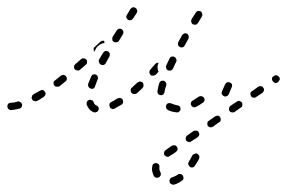

<svg xmlns="http://www.w3.org/2000/svg" viewBox="-28 -292 782 523"><path d="M435 196Q433 199 434 203Q434 205 435 207Q436 208 438 209Q440 210 442 211Q444 211 446 211Q457 208 468 200Q471 198 472 194Q472 190 470 186Q468 183 463 182Q459 181 456 184Q448 189 441 191Q437 192 435 196ZM406 164Q407 162 406 160Q406 158 405 156Q403 155 402 154Q400 153 398 152Q394 152 391 154Q387 156 387 161Q386 164 386 167Q386 177 391 187Q393 191 397 192Q401 193 405 191Q407 190 408 188Q409 187 410 185Q410 183 410 181Q410 179 409 177Q406 172 406 167Q406 165 406 164ZM485 156Q486 160 490 163Q493 165 497 164Q501 163 503 159Q509 151 514 141Q515 139 515 137Q515 135 515 133Q514 131 513 130Q511 128 510 127Q506 125 502 127Q498 128 496 131Q491 141 486 149Q484 152 485 156ZM444 127 451 122Q455 119 456 115Q456 111 454 108Q453 106 451 105Q450 104 448 104Q446 103 444 104Q442 104 440 105L433 110L423 117Q420 119 419 123Q418 127 420 131Q422 132 423 133Q425 135 427 135Q429 135 431 135Q433 134 434 133ZM515 75Q515 71 513 68Q511 64 507 64Q503 63 499 65L482 77Q479 79 478 83Q477 87 479 91Q481 92 482 93Q484 94 486 95Q488 95 490 95Q492 94 493 93L510 82Q514 79 515 75ZM572 39Q573 37 573 35Q574 33 573 31Q573 29 572 28Q570 24 566 23Q561 23 558 25L541 37Q539 38 538 39Q537 41 537 43Q536 45 537 47Q537 49 538 51Q541 54 545 55Q549 55 552 53L569 41Q571 40 572 39ZM632 -5Q633 -9 631 -13Q630 -14 628 -15Q626 -17 624 -17Q622 -17 620 -17Q618 -16 617 -15L600 -4Q596 -1 596 3Q595 7 597 10Q598 12 600 13Q602 14 604 14Q606 15 608 14Q609 14 611 13L628 1Q632 -1 632 -5ZM460 12Q463 10 464 6Q464 4 463 2Q463 0 462 -2Q460 -3 459 -4Q457 -5 455 -5Q446 -7 439 -10Q435 -12 431 -11Q427 -10 425 -6Q424 -4 424 -2Q424 0 425 2Q425 4 426 5Q428 7 430 8Q440 13 453 14Q457 15 460 12ZM228 14Q232 15 235 13Q239 12 240 8Q241 6 241 4Q241 2 240 0Q239 -2 238 -3Q236 -4 234 -5Q229 -7 227 -14Q226 -18 222 -19Q218 -21 215 -20Q213 -19 211 -18Q210 -17 209 -15Q208 -13 208 -11Q208 -9 208 -7Q211 0 215 5Q220 11 228 14ZM31 -1Q33 -4 32 -8Q31 -10 30 -12Q29 -13 27 -14Q25 -15 23 -16Q21 -16 19 -15Q9 -12 1 -12Q-3 -12 -6 -9Q-8 -6 -8 -2Q-8 2 -5 5Q-2 8 2 8Q12 7 25 4Q29 3 31 -1ZM306 -10Q307 -11 307 -13Q308 -15 307 -17Q307 -19 306 -21Q304 -24 300 -25Q296 -26 292 -24Q283 -18 275 -14Q273 -13 272 -12Q271 -10 270 -9Q270 -7 270 -5Q270 -3 271 -1Q272 3 276 4Q280 6 284 4Q293 -1 303 -7Q305 -8 306 -10ZM529 -18Q530 -22 528 -25Q527 -27 525 -28Q523 -29 522 -30Q520 -30 518 -30Q516 -30 514 -29Q504 -23 497 -18Q493 -16 492 -12Q491 -8 493 -5Q494 -3 495 -2Q497 -1 499 0Q501 1 503 0Q505 0 506 -1Q515 -5 524 -12Q528 -14 529 -18ZM96 -35Q97 -39 94 -42Q92 -46 88 -47Q84 -47 81 -45Q72 -40 63 -35Q62 -34 60 -32Q59 -31 59 -29Q58 -27 58 -25Q59 -23 60 -21Q60 -20 62 -18Q64 -17 66 -17Q67 -16 69 -16Q71 -17 73 -17Q82 -22 91 -28Q95 -31 96 -35ZM691 -46Q692 -50 689 -53Q688 -55 687 -56Q685 -57 683 -57Q681 -58 679 -57Q677 -57 676 -56L659 -44Q655 -42 654 -38Q654 -33 656 -30Q657 -28 659 -27Q661 -26 662 -26Q664 -26 666 -26Q668 -26 670 -28L687 -39Q690 -42 691 -46ZM576 -36Q578 -32 582 -30Q583 -30 585 -29Q587 -29 589 -30Q591 -31 593 -32Q594 -34 595 -35L603 -54Q605 -58 604 -62Q602 -66 599 -67Q597 -68 595 -68Q593 -68 591 -68Q589 -67 588 -66Q586 -64 585 -62L577 -44Q575 -40 576 -36ZM403 -36Q405 -33 409 -33Q411 -32 413 -33Q415 -33 417 -35Q418 -36 419 -38Q420 -39 420 -41Q421 -49 425 -60Q425 -62 425 -63Q425 -65 424 -67Q423 -69 421 -70Q420 -72 418 -72Q414 -73 410 -71Q407 -69 406 -66Q402 -53 401 -44Q400 -40 403 -36ZM363 -59Q363 -64 361 -67Q359 -68 357 -69Q356 -70 354 -70Q352 -70 350 -69Q348 -68 346 -67Q339 -60 331 -53Q328 -51 328 -47Q328 -42 330 -39Q332 -38 333 -37Q335 -36 337 -36Q339 -36 341 -36Q343 -37 345 -38Q352 -45 360 -52Q363 -55 363 -59ZM212 -59Q212 -57 213 -56Q214 -54 215 -53Q217 -51 219 -51Q223 -49 227 -51Q230 -53 231 -57Q234 -66 238 -76Q239 -77 239 -79Q239 -81 238 -83Q238 -85 236 -87Q235 -88 233 -89Q229 -90 225 -89Q222 -87 220 -83Q216 -73 212 -63Q212 -61 212 -59ZM153 -73Q154 -75 154 -77Q154 -79 154 -80Q153 -82 152 -84Q150 -87 146 -88Q141 -88 138 -86Q130 -79 122 -73Q118 -71 118 -67Q117 -63 120 -59Q122 -56 126 -56Q130 -55 134 -57Q142 -63 150 -70Q152 -71 153 -73ZM732 -72Q733 -73 734 -75Q734 -77 734 -79Q733 -81 732 -83Q731 -84 729 -85Q728 -86 726 -87Q724 -87 722 -87Q720 -86 718 -85L717 -84Q716 -83 714 -82Q713 -80 713 -78Q713 -76 713 -74Q714 -72 715 -71Q716 -69 718 -68Q719 -67 721 -66Q723 -66 725 -66Q727 -67 729 -68L730 -69Q731 -70 732 -72ZM385 -86Q384 -87 382 -88Q379 -91 379 -95Q379 -100 382 -103Q388 -110 395 -118Q397 -119 398 -120Q400 -121 402 -121Q403 -121 403 -121Q403 -121 404 -121Q402 -116 401 -111Q401 -105 403 -98Q404 -98 404 -97Q400 -93 397 -89Q395 -88 393 -87Q392 -86 391 -86Q390 -86 389 -86Q387 -86 385 -86ZM425 -106Q426 -102 430 -100Q431 -100 433 -100Q435 -99 437 -100Q439 -101 441 -102Q442 -103 443 -105Q447 -114 452 -124Q454 -127 452 -131Q451 -135 447 -137Q446 -138 444 -138Q442 -138 440 -138Q438 -137 436 -136Q435 -134 434 -133Q429 -123 425 -114Q423 -110 425 -106ZM209 -122Q210 -127 207 -130Q206 -131 204 -132Q202 -133 200 -133Q198 -133 196 -133Q194 -132 193 -131Q185 -124 177 -117Q174 -115 174 -111Q173 -106 176 -103Q177 -102 179 -101Q181 -100 183 -100Q185 -100 187 -100Q189 -101 190 -102Q198 -109 206 -116Q209 -118 209 -122ZM242 -122Q243 -118 247 -116Q248 -115 250 -115Q252 -115 254 -115Q256 -116 258 -117Q259 -119 260 -120Q265 -129 270 -138Q272 -142 271 -146Q270 -150 266 -152Q263 -154 259 -153Q255 -152 253 -148Q247 -139 242 -130Q240 -126 242 -122ZM241 -168Q246 -173 253 -174Q255 -175 257 -175Q256 -177 256 -179Q256 -180 255 -181Q255 -181 254 -181Q253 -181 252 -181Q250 -181 248 -180Q247 -180 245 -178L230 -164Q227 -162 227 -158Q227 -154 229 -151Q231 -155 233 -159Q236 -165 241 -168ZM457 -170Q458 -166 462 -164Q465 -162 469 -163Q473 -164 475 -168L485 -186Q487 -190 486 -194Q485 -198 482 -200Q478 -202 474 -201Q470 -199 468 -196L458 -178Q456 -174 457 -170ZM278 -184Q278 -180 282 -178Q284 -177 286 -177Q288 -176 290 -177Q291 -177 293 -178Q295 -179 296 -181L307 -199Q309 -202 308 -206Q307 -210 304 -212Q302 -213 300 -214Q298 -214 296 -214Q294 -213 293 -212Q291 -211 290 -209L279 -192Q277 -188 278 -184ZM493 -232Q494 -228 497 -226Q499 -225 501 -225Q503 -224 505 -225Q507 -225 508 -226Q510 -228 511 -229L522 -247Q524 -250 523 -254Q522 -258 519 -261Q515 -263 511 -262Q507 -261 505 -257L494 -240Q492 -236 493 -232ZM326 -265Q326 -265 326 -266Q326 -266 326 -266Q327 -266 327 -267Q329 -270 333 -272Q337 -273 340 -271Q342 -270 343 -269Q345 -267 345 -265Q346 -264 346 -262Q346 -260 345 -258Q344 -257 344 -256Q341 -251 334 -241Q332 -238 328 -237Q324 -236 321 -238Q319 -239 318 -241Q317 -242 316 -244Q316 -246 316 -248Q317 -250 318 -252Q324 -261 326 -265Q326 -265 326 -265Z"/></svg>

Font: FRB American Cursive Dashed Light
Style: Italic
Weight: 300
Italic angle: -25°
Version: Version 2.0;Modular Font Editor K font №1